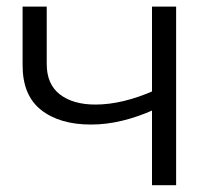

<svg xmlns="http://www.w3.org/2000/svg" viewBox="-20 -545 639 565"><path d="M247.8 -178.5Q155.3 -178.5 100.9 -221.5Q46.5 -264.4 46.5 -352.8V-525.5H117.5V-356.7Q117.5 -297 156.3 -267.1Q195.2 -237.3 260.9 -237.3Q300.9 -237.3 344.8 -247.9Q388.7 -258.5 433.5 -278.5L433.1 -222.2Q387.5 -201.5 340.5 -190Q293.5 -178.5 247.8 -178.5ZM427.3 0V-525.5H498.3V0Z"/></svg>

Font: Montserrat Alternates Thin
Style: Regular
Weight: 100
Designer: Julieta Ulanovsky
Foundry: Julieta Ulanovsky
Version: Version 9.000